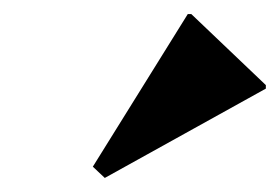

<svg xmlns="http://www.w3.org/2000/svg" viewBox="-20 -812 398 273"><path d="M129 -559 112 -575 247 -792H252L358 -691V-686Z"/></svg>

Font: Platypi SemiBold
Style: Italic
Weight: 600
Italic angle: -13°
Designer: David Sargent
Foundry: Bolt Cutter Type
Version: Version 1.200; ttfautohint (v1.8.4.7-5d5b)